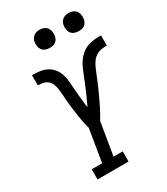

<svg xmlns="http://www.w3.org/2000/svg" viewBox="-228 -1047 998 1147"><g transform="rotate(-30 271.0 -474.0)"><path d="M94 0V-70H166L203 -294Q198 -311 194 -328.5Q190 -346 187 -364Q184 -382 181.5 -400Q179 -418 176.5 -436Q174 -454 172 -472.5Q170 -491 168.5 -509Q167 -527 166 -545.5Q165 -564 162.5 -582Q160 -600 153.5 -617Q147 -634 134 -645.5Q121 -657 103 -661Q85 -665 66 -665V-735Q89 -735 111.5 -733Q134 -731 154.5 -723Q175 -715 191.5 -700.5Q208 -686 218.5 -667.5Q229 -649 234 -627Q239 -605 240.5 -583Q242 -561 243.5 -538.5Q245 -516 247.5 -493.5Q250 -471 252 -448.5Q254 -426 258 -404Q268 -426 278 -447.5Q288 -469 297.5 -491Q307 -513 316 -535Q325 -557 333.5 -579Q342 -601 351.5 -622.5Q361 -644 375 -664Q389 -684 408.5 -699.5Q428 -715 450.5 -723Q473 -731 496 -733Q519 -735 542 -735V-665Q523 -665 503.5 -662Q484 -659 466.5 -647.5Q449 -636 437.5 -619Q426 -602 418 -583.5Q410 -565 402.5 -546.5Q395 -528 387.5 -510Q380 -492 372 -473.5Q364 -455 355.5 -437Q347 -419 338.5 -400.5Q330 -382 321 -364.5Q312 -347 302 -329Q292 -311 282 -294L245 -70H308V0ZM441 -823Q426 -823 412 -828Q398 -833 389.5 -844.5Q381 -856 379 -870.5Q377 -885 379 -900Q381 -910 386.5 -920Q392 -930 401 -936.5Q410 -943 420 -945.5Q430 -948 441 -948Q456 -948 469.5 -942.5Q483 -937 491.5 -925.5Q500 -914 502 -899.5Q504 -885 502 -870Q500 -860 495 -850Q490 -840 481 -833.5Q472 -827 461.5 -825Q451 -823 441 -823ZM241 -823Q226 -823 212 -828Q198 -833 189.5 -844.5Q181 -856 179 -870.5Q177 -885 179 -900Q181 -910 186.5 -920Q192 -930 201 -936.5Q210 -943 220 -945.5Q230 -948 241 -948Q256 -948 269.5 -942.5Q283 -937 291.5 -925.5Q300 -914 302 -899.5Q304 -885 302 -870Q300 -860 295 -850Q290 -840 281 -833.5Q272 -827 261.5 -825Q251 -823 241 -823Z"/></g></svg>

Font: Iosevka Gothic
Style: Italic
Weight: 400
Italic angle: -9°
Monospace: yes
Designer: Belleve Invis
Foundry: Belleve Invis
Version: Version 15.5.1; ttfautohint (v1.8.4)